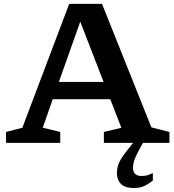

<svg xmlns="http://www.w3.org/2000/svg" viewBox="-20 -735 896 988"><path d="M694.5 38.5Q676 73.5 670.2 92.2Q664.5 111 664.5 128.5Q664.5 170.5 708 170.5Q722.5 170.5 734.5 167.8Q746.5 165 766.5 155.5V194.5Q737 216.5 716.8 224.5Q696.5 232.5 669.5 232.5Q622.5 232.5 602 211.2Q581.5 190 581.5 154.5Q581.5 130.5 591.5 105.2Q601.5 80 638 34L665 0H514.5V-56L604.5 -77.5L547.5 -224.5H251.5L200 -78L290 -56V0H11V-56L95 -77.5L336 -715H505L759 -79.5L852 -56V0H715.5ZM283 -313.5H513L393 -623.5Z"/></svg>

Font: Newsreader 6pt Medium
Style: Regular
Weight: 500
Designer: Hugues Gentile
Foundry: Production Type
Version: Version 1.003; ttfautohint (v1.8.3)